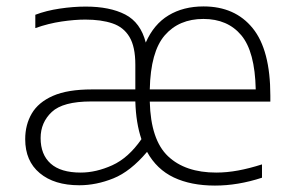

<svg xmlns="http://www.w3.org/2000/svg" viewBox="-20 -569 910 598"><path d="M227 8Q149 8 103.8 -29.8Q58.5 -67.5 58.5 -135.5Q58.5 -180.5 79 -215.5Q99.5 -250.5 145 -270.5Q190.5 -290.5 266 -290.5H401.5V-367.5Q401.5 -423.5 383.2 -454Q365 -484.5 330.2 -496.2Q295.5 -508 245.5 -508Q212.5 -508 171.8 -502Q131 -496 90 -481.5V-523Q124 -536 166 -542.2Q208 -548.5 247 -548.5Q322 -548.5 370 -523.8Q418 -499 434 -436.5Q459 -493.5 505 -521.2Q551 -549 614 -549Q712 -549 767 -481.2Q822 -413.5 822 -271V-252.5H446.5Q449.5 -133.5 503.2 -82.5Q557 -31.5 653.5 -31.5Q686.5 -31.5 721.8 -38Q757 -44.5 796 -57V-15.5Q721 9 649.5 9Q575 9 521.5 -16.2Q468 -41.5 438 -96Q386.5 -35 333.2 -13.5Q280 8 227 8ZM613.5 -510Q537.5 -510 493.2 -459Q449 -408 446.5 -290.5H776.5Q774 -408.5 731.5 -459.2Q689 -510 613.5 -510ZM231.5 -31.5Q279 -31.5 329.5 -54.2Q380 -77 420.5 -135.5Q403.5 -185.5 401.5 -253H264Q176 -253 141.2 -220.2Q106.5 -187.5 106.5 -139Q106.5 -87.5 137.8 -59.5Q169 -31.5 231.5 -31.5Z"/></svg>

Font: Encode Sans SemiExpanded SemiExpanded ExtraLight
Style: Regular
Weight: 200
Width: 6
Designer: Multiple Designers
Foundry: Impallari Type
Version: Version 3.000; ttfautohint (v1.8.3) -l 8 -r 50 -G 200 -x 14 